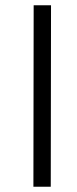

<svg xmlns="http://www.w3.org/2000/svg" viewBox="-20 -710 291 730"><path d="M107 0 108 -690H174L173 0Z"/></svg>

Font: Taylor Sans Light
Style: Regular
Weight: 300
Italic angle: -8°
Designer: Natanael Gama
Version: Version 1.001 September 8, 2015